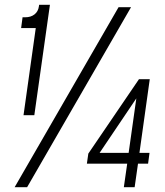

<svg xmlns="http://www.w3.org/2000/svg" viewBox="-20 -780 686 800"><path d="M78 -300 129 -663H68L74 -708H85Q108.5 -708 123.8 -720Q139 -732 142 -753L143 -760H188L123 -300ZM41 0 474 -750H526L93 0ZM496 0 510 -98H342L348 -140L559 -450H604L561 -143H603L597 -98H555L541 0ZM395 -143H516L548 -370Z"/></svg>

Font: Mohave Light Light
Style: Italic
Weight: 300
Italic angle: -8°
Version: Version 2.003